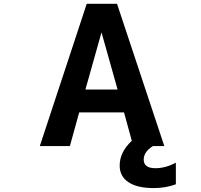

<svg xmlns="http://www.w3.org/2000/svg" viewBox="-20 -752 1040 991"><path d="M420.9 -290H586.9L503.9 -585ZM773.4 218.8Q688.5 218.8 643.1 188.5Q597.7 158.2 597.7 102.5Q597.7 33.2 660.2 -25.4L620.1 -171.9H388.7L340.8 2H185.5L427.7 -732.4H584L828.1 2H769.5Q722.7 30.3 721.7 71.3Q721.7 116.2 782.2 116.2Q834 116.2 887.7 87.9V199.2Q835 218.8 773.4 218.8Z"/></svg>

Font: GenEi Gothic M Regular
Style: Bold
Weight: 700
Designer: o_tamon (Modified); [Source Han Sans]
Ryoko NISHIZUKA  (kana & ideographs); Paul D. Hunt (Latin, Greek & Cyrillic); Wenl
Version: Version 1.1a;Original Version 1.004